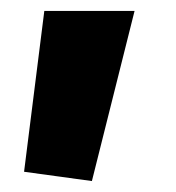

<svg xmlns="http://www.w3.org/2000/svg" viewBox="-20 -192 321 351"><path d="M24 122 61 -172H226L148 139Z"/></svg>

Font: Murecho
Style: Bold
Weight: 700
Designer: Neil Summerour
Foundry: Positype
Version: Version 1.010; ttfautohint (v1.8.3)